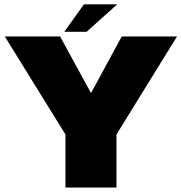

<svg xmlns="http://www.w3.org/2000/svg" viewBox="-20 -838 811 858"><path d="M277.5 -229H495.5L771 -675H524L378 -406H395.5L248.5 -675H1.5ZM272.5 0H500.5V-357H272.5ZM267.5 -696H367L503.5 -818.5H355Z"/></svg>

Font: Anybody UltraCondensed Thin Black
Style: Regular
Weight: 900
Version: Version 1.111